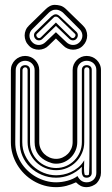

<svg xmlns="http://www.w3.org/2000/svg" viewBox="-20 -773 462 793"><path d="M211.9 0Q186.5 0 162.8 -6.7Q139.2 -13.4 118.3 -25.8Q97.4 -38.1 80.3 -55.2Q63.2 -72.3 50.9 -92.9Q38.6 -113.5 31.7 -137.1Q24.9 -160.6 24.9 -186V-483.9Q24.9 -495.8 29.7 -506.5Q34.4 -517.1 42.5 -525Q50.5 -533 61.3 -537.5Q72 -542 84 -542Q95.9 -542 106.6 -537.5Q117.2 -533 125 -525Q132.8 -517.1 137.5 -506.5Q142.1 -495.8 142.1 -483.9V-186Q142.1 -171.6 147.7 -159.1Q153.3 -146.5 162.8 -137.2Q172.4 -127.9 185.1 -122.4Q197.8 -116.9 211.9 -116.9Q226.1 -116.9 238.5 -122.6Q251 -128.2 260.3 -137.6Q269.5 -147 274.8 -159.5Q280 -172.1 280 -186V-483.9Q280 -495.8 284.5 -506.5Q289.1 -517.1 297 -525Q304.9 -533 315.4 -537.5Q325.9 -542 337.9 -542Q349.9 -542 360.6 -537.6Q371.3 -533.2 379.4 -525.4Q387.5 -517.6 392.2 -507Q397 -496.3 397 -483.9V-59.1Q397 -47.6 392.2 -36.5Q387.5 -25.4 379.9 -17.1Q376.2 -13.4 371.2 -10.3Q366.2 -7.1 360.6 -4.8Q355 -2.4 349.1 -1.2Q343.3 0 337.9 0Q323.7 0 313.7 -5.1Q303.7 -10.3 293.9 -20Q283.9 -15.6 274.2 -11.8Q264.4 -8.1 254.5 -5.5Q244.6 -2.9 234.1 -1.5Q223.6 0 211.9 0ZM43 -186Q42.7 -163.1 49 -141.8Q55.2 -120.6 66.5 -102.2Q77.9 -83.7 93.8 -68.6Q109.6 -53.5 128.5 -42.7Q147.5 -32 168.6 -26Q189.7 -20 211.9 -20Q222.9 -20 234.7 -21.6Q246.6 -23.2 258.3 -26.4Q270 -29.5 280.8 -34.4Q291.5 -39.3 300 -45.9Q306.2 -33.9 315.3 -27Q324.5 -20 337.9 -20Q346.2 -20 353.5 -22.8Q360.8 -25.6 366.2 -30.8Q371.6 -35.9 374.8 -43.1Q377.9 -50.3 377.9 -59.1V-483.9Q377.9 -492.7 374.8 -499.6Q371.6 -506.6 366.2 -511.6Q360.8 -516.6 353.5 -519.3Q346.2 -522 337.9 -522Q330.1 -522 323 -519.2Q315.9 -516.4 310.5 -511.2Q305.2 -506.1 302.1 -499.1Q299.1 -492.2 299.1 -483.9V-186Q299.1 -168.5 292.4 -152.2Q285.6 -136 273.9 -123.8Q262.2 -111.6 246.2 -104.2Q230.2 -96.9 211.9 -96.9Q202.1 -96.9 194.6 -99.1Q187 -101.3 178 -105Q151.6 -116.5 137.3 -136.5Q123 -156.5 123 -186V-483.9Q123 -492.2 119.9 -499.1Q116.7 -506.1 111.3 -511.2Q106 -516.4 98.9 -519.2Q91.8 -522 84 -522Q76.2 -522 69.1 -519.2Q62 -516.4 56.6 -511.2Q51.3 -506.1 48.1 -499.1Q44.9 -492.2 44.9 -483.9ZM211.9 -39.1Q180.7 -39.1 153 -50.7Q125.2 -62.3 104.7 -82.2Q84.2 -102.1 72.6 -128.8Q61 -155.5 62 -186L63 -483.9Q63 -493.9 69 -498.9Q75 -503.9 84 -503.9Q93 -503.9 98.5 -498.5Q104 -493.2 104 -483.9V-186Q104 -163.6 112.5 -144Q121.1 -124.5 135.9 -110.1Q150.6 -95.7 170.3 -87.4Q189.9 -79.1 211.9 -79.1Q234.1 -79.1 253.4 -87.5Q272.7 -95.9 287.1 -110.5Q301.5 -125 309.8 -144.4Q318.1 -163.8 318.1 -186V-483.9Q318.1 -493.2 323.5 -498.5Q328.9 -503.9 337.9 -503.9Q347.2 -503.9 353 -498.9Q358.9 -493.9 358.9 -483.9V-59.1Q358.9 -50 353 -44.6Q347.2 -39.1 337.9 -39.1Q328.6 -39.1 324.3 -43.8Q320.1 -48.6 318.7 -55.5Q317.4 -62.5 317.7 -70.3Q318.1 -78.1 318.1 -84Q307.1 -72.8 294.4 -64.3Q281.7 -55.9 268.1 -50.3Q254.4 -44.7 240.1 -41.9Q225.8 -39.1 211.9 -39.1ZM72 -186Q72 -156.2 83.9 -131.1Q95.7 -106 115.4 -87.8Q135 -69.6 160.2 -59.3Q185.3 -49.1 211.9 -49.1Q225.1 -49.1 241.1 -52.1Q257.1 -55.2 272.9 -62.4Q288.8 -69.6 303.3 -81.5Q317.9 -93.5 327.9 -111.1Q327.9 -104.7 327.5 -96.6Q327.1 -88.4 327 -80.2Q326.9 -72 327.5 -64.3Q328.1 -56.6 330.1 -51Q332.3 -49.6 334 -49.3Q335.7 -49.1 337.9 -49.1Q340.3 -49.1 342.5 -49.3Q344.7 -49.6 346.9 -51Q347.7 -53 348.1 -61Q348.6 -69.1 348.9 -87.6Q349.1 -106.2 349.4 -137.2Q349.6 -168.2 349.6 -215.7Q349.6 -263.2 349.5 -329.2Q349.4 -395.3 349.1 -483.9Q349.1 -495.1 337.9 -495.1Q333.5 -495.1 330.7 -491.8Q327.9 -488.5 327.9 -483.9V-186Q327.9 -162.1 318.7 -141Q309.6 -119.9 293.8 -104.1Q278.1 -88.4 257 -79.2Q235.8 -70.1 211.9 -70.1Q188 -70.1 166.5 -79.1Q145 -88.1 128.9 -103.8Q112.8 -119.4 103.4 -140.5Q94 -161.6 94 -186V-483.9Q94 -488.5 91.3 -491.8Q88.6 -495.1 84 -495.1Q79.3 -495.1 76.2 -491.5Q73 -487.8 73 -483.9ZM210.9 -614 180.9 -585Q173.1 -576.7 162.4 -572.3Q151.6 -567.9 140.3 -567.7Q128.9 -567.6 118 -571.8Q107.2 -575.9 98.9 -585Q90.3 -593.5 86.1 -604.4Q81.8 -615.2 81.8 -626.5Q81.8 -637.7 86.3 -648.6Q90.8 -659.4 99.9 -668L169.9 -736.1Q176.8 -742.9 186 -747.9Q195.3 -752.9 206.1 -752.9Q217.3 -752.9 229 -749.8Q240.7 -746.6 252 -736.1L322 -668Q331.1 -659.4 335.6 -648.6Q340.1 -637.7 340.1 -626.5Q340.1 -615.2 335.8 -604.4Q331.5 -593.5 323 -585Q314.7 -575.9 303.8 -571.8Q293 -567.6 281.6 -567.7Q270.3 -567.9 259.5 -572.3Q248.8 -576.7 241 -585ZM114 -653.1Q107.9 -647.5 104.7 -640.4Q101.6 -633.3 101.6 -625.9Q101.6 -618.4 104.6 -611.2Q107.7 -604 114 -597.9Q119.6 -592.3 126.6 -589.7Q133.5 -587.2 140.9 -587.3Q148.2 -587.4 155.3 -590.5Q162.4 -593.5 168 -599.1L210.9 -639.9L253.9 -599.1Q259.5 -593.5 266.6 -590.5Q273.7 -587.4 281 -587.3Q288.3 -587.2 295.3 -589.7Q302.2 -592.3 307.9 -597.9Q314.2 -604 317.3 -611.2Q320.3 -618.4 320.3 -625.9Q320.3 -633.3 317.1 -640.4Q314 -647.5 307.9 -653.1L239 -721.9Q231.4 -728 223.5 -730.8Q215.6 -733.6 208 -732.9Q201.2 -732.9 194.7 -729.7Q188.2 -726.6 182.9 -721.9ZM191.9 -705.1Q196.8 -709.2 201.2 -711.5Q205.6 -713.9 210 -714Q214.4 -714.1 219 -711.7Q223.6 -709.2 229 -704.1L295.9 -641.1Q299.3 -637.7 300.5 -633.7Q301.8 -629.6 301.4 -625.7Q301 -621.8 299.3 -618.2Q297.6 -614.5 294.9 -612.1Q292.7 -609.4 289.2 -607.9Q285.6 -606.4 281.7 -606.3Q277.8 -606.2 273.8 -607.7Q269.8 -609.1 266.8 -612.1L210.9 -666L155 -612.1Q152.1 -609.1 148.2 -607.7Q144.3 -606.2 140.3 -606.3Q136.2 -606.4 132.7 -607.9Q129.2 -609.4 127 -612.1Q124.3 -614.5 122.6 -618.2Q120.8 -621.8 120.5 -625.7Q120.1 -629.6 121.3 -633.7Q122.6 -637.7 126 -641.1ZM210.9 -679.9 272.9 -618.9Q275.9 -616 280 -615.6Q284.2 -615.2 287.8 -618.9Q291 -622.1 291.9 -626.5Q292.7 -630.9 289.1 -634L220 -700.9Q218.5 -702.1 216.3 -703.1Q214.1 -704.1 211.7 -704.3Q209.2 -704.6 206.7 -703.9Q204.1 -703.1 201.9 -700.9L133.1 -634Q129.2 -630.9 130 -626.5Q130.9 -622.1 134 -618.9Q137.7 -615.2 141.8 -615.6Q146 -616 148.9 -618.9Z"/></svg>

Font: TafelwerkOT
Style: Regular
Weight: 400
Designer: Peter Wiegel
Foundry: Peter Wiegel, based on an original design named Oxford by Christine Lord, 1969
Version: Version 1.000